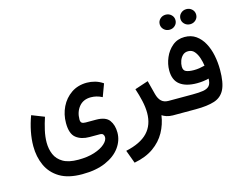

<svg xmlns="http://www.w3.org/2000/svg" viewBox="-127 -942 1822 1418"><g transform="rotate(-15 784.0 -233.5)"><path d="M341.8 246.6Q236.3 246.6 171.1 207.3Q106 168 75.7 101.3Q45.4 34.7 45.4 -46.4Q45.4 -100.6 56.9 -158.4Q68.4 -216.3 89.4 -272.5L185.1 -234.9Q169.4 -187.5 158.4 -139.2Q147.5 -90.8 147.5 -46.9Q147.5 2.9 165.3 44.4Q183.1 85.9 225.6 110.8Q268.1 135.7 341.8 135.7Q413.1 135.7 465.3 118.7Q517.6 101.6 546.1 75.9Q574.7 50.3 574.7 25.4Q574.7 13.7 567.9 4.4Q561 -4.9 543 -4.9H463.9Q401.4 -4.9 362.1 -35.9Q322.8 -66.9 322.8 -149.4Q322.8 -215.3 350.3 -272Q377.9 -328.6 428.7 -363.3Q479.5 -397.9 548.3 -397.9Q578.6 -397.9 610.1 -389.2Q641.6 -380.4 670.4 -360.4L634.8 -264.2Q612.3 -275.9 591.1 -281Q569.8 -286.1 548.8 -286.1Q490.7 -286.1 458.3 -246.6Q425.8 -207 425.8 -149.4Q425.8 -130.9 434.8 -123.5Q443.8 -116.2 464.8 -116.2H542.5Q616.7 -116.2 644.3 -78.9Q671.9 -41.5 671.9 16.1Q671.9 77.1 633.5 129.9Q595.2 182.6 521.7 214.6Q448.2 246.6 341.8 246.6Z M1102.5 0Q1074.2 0 1053 -7.1Q1031.7 -14.2 1019 -23.4Q1009.3 45.4 976.6 104.5Q943.8 163.6 885 205.3Q826.2 247.1 736.8 264.2L699.7 163.6Q813 139.2 867.2 82Q921.4 24.9 921.4 -67.9Q921.4 -110.8 910.2 -160.6Q898.9 -210.4 882.8 -258.3L985.8 -292.5L1013.2 -186.5Q1022.9 -149.4 1043 -130.6Q1063 -111.8 1097.2 -111.8H1115.7V0Z M1338.4 -674.8Q1338.4 -699.2 1356 -715.8Q1373.5 -732.4 1398.9 -732.4Q1423.8 -732.4 1441.4 -715.8Q1459 -699.2 1459 -674.8Q1459 -650.4 1441.4 -633.8Q1423.8 -617.2 1398.9 -617.2Q1373.5 -617.2 1356 -634Q1338.4 -650.9 1338.4 -674.8ZM1180.2 -674.8Q1180.2 -699.2 1197.8 -715.8Q1215.3 -732.4 1240.7 -732.4Q1265.6 -732.4 1283.2 -715.8Q1300.8 -699.2 1300.8 -674.8Q1300.8 -650.4 1283.2 -633.8Q1265.6 -617.2 1240.7 -617.2Q1215.3 -617.2 1197.8 -634Q1180.2 -650.9 1180.2 -674.8ZM1281.7 -111.8Q1331.1 -111.8 1362.5 -116.9Q1394 -122.1 1409.7 -139.6Q1425.3 -157.2 1425.3 -194.3Q1381.8 -183.1 1335 -183.1Q1251 -183.1 1205.3 -218Q1159.7 -252.9 1159.7 -326.7Q1159.7 -376 1180.2 -424.3Q1200.7 -472.7 1239.3 -504.9Q1277.8 -537.1 1332 -537.1Q1382.8 -537.1 1418.9 -511.5Q1455.1 -485.8 1478.5 -442.9Q1502 -399.9 1512.9 -346.2Q1523.9 -292.5 1523.9 -235.8Q1523.9 -136.7 1498.5 -85.9Q1473.1 -35.2 1418.7 -17.6Q1364.3 0 1275.9 0H1096.2V-111.8ZM1337.9 -282.7Q1358.9 -282.7 1379.6 -285.9Q1400.4 -289.1 1420.9 -294.4Q1417 -324.2 1406.7 -355.2Q1396.5 -386.2 1378.4 -407.5Q1360.4 -428.7 1331.1 -428.7Q1305.2 -428.7 1288.8 -412.8Q1272.5 -397 1264.6 -374.5Q1256.8 -352.1 1256.8 -331.1Q1256.8 -300.8 1278.8 -291.7Q1300.8 -282.7 1337.9 -282.7Z"/></g></svg>

Font: Vazirmatn RD Medium
Style: Regular
Weight: 500
Designer: Saber Rastikerdar
Foundry: Saber Rastikerdar
Version: Version 33.003